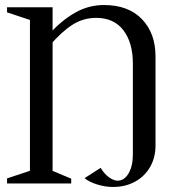

<svg xmlns="http://www.w3.org/2000/svg" viewBox="-20 -729 726 763"><path d="M362 -658Q311 -658 268.5 -631Q226 -604 180 -551L189 -579V-32L172 -57L263 -19V0H8V-20L116 -56L99 -32V-668L116 -644L8 -680V-700H189V-590L180 -599Q230 -652 282 -680.5Q334 -709 393 -709Q490 -709 544 -653Q598 -597 598 -505V-151Q598 -103 576.5 -65.5Q555 -28 516.5 -7Q478 14 429 14Q398 14 366 4Q334 -6 316 -21L380 -62Q390 -45 403.5 -32.5Q417 -20 430 -15Q438 -11 447 -11Q474 -11 491 -40Q508 -69 508 -115V-477Q508 -559 470.5 -608.5Q433 -658 362 -658Z"/></svg>

Font: Wittgenstein
Style: Regular
Weight: 400
Designer: Jörg Drees
Foundry: Jörg Drees
Version: Version 1.003;Glyphs 3.1.2 (3151)